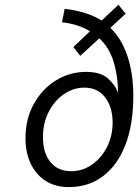

<svg xmlns="http://www.w3.org/2000/svg" viewBox="-20 -748 562 780"><path d="M259.5 12Q204 12 164.8 -13.5Q125.5 -39 104.5 -83.8Q83.5 -128.5 83.5 -185.5Q83.5 -264.5 117.2 -325.5Q151 -386.5 207 -421.2Q263 -456 330 -456Q388 -456 418 -429.8Q448 -403.5 459.5 -370.5Q459.5 -437 442 -495.5Q424.5 -554 383.5 -592.5L306 -521L278 -557L345.5 -621Q298.5 -650 232 -657.5L242.5 -712Q284.5 -707.5 323.2 -695.8Q362 -684 393 -664.5L461 -728.5L490.5 -692.5L428.5 -635Q475 -589.5 498.2 -518.8Q521.5 -448 521.5 -358Q521.5 -243 489.8 -160.2Q458 -77.5 399.2 -32.8Q340.5 12 259.5 12ZM269.5 -52.5Q315 -52.5 353.2 -79Q391.5 -105.5 414.5 -150.2Q437.5 -195 437.5 -250.5Q437.5 -312.5 407.2 -352.2Q377 -392 323 -392Q278.5 -392 240 -365.8Q201.5 -339.5 178 -294Q154.5 -248.5 154.5 -190.5Q154.5 -127.5 184.5 -90Q214.5 -52.5 269.5 -52.5Z"/></svg>

Font: Overpass Light
Style: Italic
Weight: 300
Italic angle: -10°
Designer: Delve Withrington, Dave Bailey, Thomas Jockin
Foundry: Delve Fonts LLC
Version: Version 4.000; ttfautohint (v1.8.3)